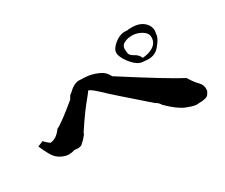

<svg xmlns="http://www.w3.org/2000/svg" viewBox="-88 -847 1126 961"><g transform="rotate(-30 475.0 -367.0)"><path d="M821 -118Q803 -118 763.5 -133.5Q724 -149 669 -203Q658 -222 642 -229Q465 -383 435 -413Q396 -450 383 -451Q380 -445 361 -422Q316 -369 256 -277L258 -276Q235 -245 225 -240Q217 -226 195 -226Q186 -226 176 -228Q158 -222 141 -222Q121 -222 96.5 -234.5Q72 -247 56.5 -273.5Q41 -300 27 -333L59 -346Q72 -330 89 -319Q124 -320 154 -362Q188 -378 283 -457Q294 -480 302 -482Q338 -518 369 -518L386 -517Q446 -517 493 -489Q511 -477 523 -453Q763 -299 841 -259Q861 -225 883 -203Q899 -186 899 -164L898 -151Q898 -150 888 -134.5Q878 -119 829 -119Q826 -118 821 -118ZM723 -436Q717 -436 690 -438.5Q663 -441 635.5 -472.5Q608 -504 600 -533L599 -543Q599 -566 628.5 -590.5Q658 -615 688 -615L700 -614Q715 -616 729 -616Q772 -616 797 -595Q822 -574 822 -544Q822 -539 818.5 -518.5Q815 -498 787 -465Q763 -436 723 -436ZM702 -456Q740 -459 764.5 -475Q789 -491 791 -520V-524Q791 -549 764.5 -564.5Q738 -580 711 -580Q710 -580 695 -579Q680 -578 661 -568Q645 -559 645 -537Q645 -534 646.5 -517.5Q648 -501 670.5 -489.5Q693 -478 702 -456Z"/></g></svg>

Font: Xiangcui Kesong Xiangcui Kesong
Style: Regular
Weight: 400
Version: Version 1.501;March 28, 2024;FontCreator 14.0.0.2814 64-bit